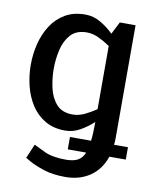

<svg xmlns="http://www.w3.org/2000/svg" viewBox="-81 -571 679 841"><g transform="rotate(10 258.0 -150.0)"><path d="M251 -432Q204 -432 179 -404Q154 -376 144.5 -334Q135 -292 135 -250Q135 -208 144.5 -165.5Q154 -123 179 -95Q204 -67 251 -67Q278 -67 305 -80Q332 -93 355 -109V-390Q332 -406 305 -419Q278 -432 251 -432ZM111 92Q125 99 160.5 116Q196 133 257 133Q288 133 308 123Q328 113 339 87H257V32H351Q355 0 355 -50V-52Q329 -28 297.5 -10Q266 8 231 8Q179 8 141.5 -14Q104 -36 80 -73Q56 -110 44.5 -156Q33 -202 33 -250Q33 -298 44.5 -344Q56 -390 80 -427Q104 -464 141.5 -486Q179 -508 231 -508Q267 -508 299.5 -489Q332 -470 357 -445L385 -500H455V2Q455 18 453 32H515V87H442Q422 146 376 177Q330 208 267 208H266Q211 208 170 194.5Q129 181 106.5 168Q84 155 84 155Z"/></g></svg>

Font: Epunda Sans Medium
Style: Regular
Weight: 500
Designer: Simon Atzbach
Foundry: typofactur
Version: Version 2.204; ttfautohint (v1.8.4.7-5d5b)